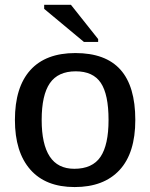

<svg xmlns="http://www.w3.org/2000/svg" viewBox="-20 -755 614 785"><path d="M533.2 -264.6Q533.2 -129.4 468.8 -59.8Q404.3 9.8 285.2 9.8Q166.5 9.8 103.8 -61.8Q41 -133.3 41 -264.6Q41 -398.4 104 -468.3Q167 -538.1 288.1 -538.1Q411.6 -538.1 472.4 -470.2Q533.2 -402.3 533.2 -264.6ZM423.8 -264.6Q423.8 -369.1 392.1 -416.3Q360.4 -463.4 289.6 -463.4Q217.3 -463.4 183.8 -414.8Q150.4 -366.2 150.4 -264.6Q150.4 -165.5 183.3 -115.2Q216.3 -64.9 283.7 -64.9Q357.9 -64.9 390.9 -113.8Q423.8 -162.6 423.8 -264.6ZM381.3 -595.2V-583.5H323.2L160.6 -718.8V-735.4H270Z"/></svg>

Font: Arimo Medium
Style: Regular
Weight: 500
Designer: Steve Matteson
Foundry: Monotype Imaging Inc.
Version: Version 1.33